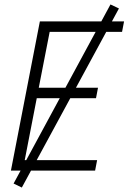

<svg xmlns="http://www.w3.org/2000/svg" viewBox="-20 -766 590 862"><path d="M29 0 159 -670H537L528 -623H203L154 -372H420L411 -325H145L91 -47H416L407 0ZM78 76 41 58 476 -746 514 -728Z"/></svg>

Font: Lode Dark
Style: Italic
Weight: 400
Italic angle: -11°
Monospace: yes
Designer: Belleve Invis
Foundry: Belleve Invis
Version: Version 29.2.0; ttfautohint (v1.8.3)